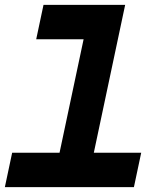

<svg xmlns="http://www.w3.org/2000/svg" viewBox="-47 -770 658 790"><path d="M-27 0 3 -141.5H198L297 -608.5H102L132 -750H468L339 -141.5H534L504 0Z"/></svg>

Font: Tourney Expanded Black
Style: Italic
Weight: 900
Width: 7
Italic angle: -12°
Designer: Tyler Finck
Foundry: Etcetera Type Co
Version: Version 1.010; ttfautohint (v1.8.3)